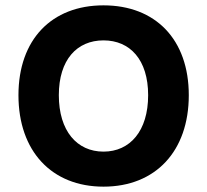

<svg xmlns="http://www.w3.org/2000/svg" viewBox="-20 -686 774 718"><path d="M686 -330C686 -538 562 -666 367 -666C173 -666 49 -538 49 -330C49 -121 173 12 367 12C562 12 686 -121 686 -330ZM200 -330C200 -463 268 -535 367 -535C466 -535 534 -463 534 -330C534 -196 466 -119 367 -119C268 -119 200 -196 200 -330Z"/></svg>

Font: Falling Sky
Style: Bd+
Weight: 400
Designer: Paul D. Hunt
Foundry: Adobe Systems Incorporated
Version: Version 1.02